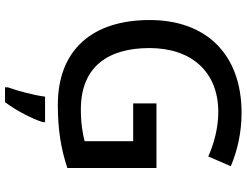

<svg xmlns="http://www.w3.org/2000/svg" viewBox="-129 -635 985 767"><g transform="rotate(90 363.5 -251.5)"><path d="M393 -384V-291H544V-97C511 -89 474 -82 417 -82C243 -82 172 -195 172 -356C172 -525 268 -631 427 -631C493 -631 556 -613 605 -591L644 -681C583 -707 510 -724 431 -724C195 -724 60 -581 60 -357C60 -127 180 10 399 10C500 10 575 -3 651 -28V-384ZM468 70V61H366C361 104 342 174 329 209V221H388C423 175 456 109 468 70Z"/></g></svg>

Font: Noto Sans Malayalam Medium
Style: Regular
Weight: 500
Designer: Jelle Bosma - Monotype Design Team
Foundry: Monotype Imaging Inc.
Version: Version 2.104